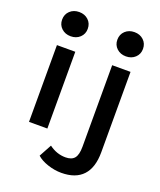

<svg xmlns="http://www.w3.org/2000/svg" viewBox="-167 -818 951 1140"><g transform="rotate(20 308.5 -248.0)"><path d="M53 -638Q53 -672 76 -693.5Q99 -715 134 -715Q169 -715 192 -693.5Q215 -672 215 -638Q215 -605 192 -583.5Q169 -562 134 -562Q99 -562 76 -583.5Q53 -605 53 -638ZM402 -638Q402 -672 425 -693.5Q448 -715 483 -715Q518 -715 541 -693.5Q564 -672 564 -638Q564 -605 541 -583.5Q518 -562 483 -562Q448 -562 425 -583.5Q402 -605 402 -638ZM76 -485H192V0H76ZM204 167 247 88Q295 124 351 124Q390 124 407.5 102.5Q425 81 425 30V-485H541V23Q541 120 495 169.5Q449 219 359 219Q316 219 272.5 204.5Q229 190 204 167Z"/></g></svg>

Font: Niramit SemiBold
Style: Regular
Weight: 600
Designer: Katatrad Aksorn Co.,Ltd.
Foundry: Cadson Demak Co.,Ltd.
Version: Version 1.001; ttfautohint (v1.6)